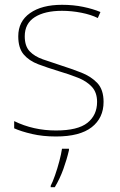

<svg xmlns="http://www.w3.org/2000/svg" viewBox="-20 -558 498 799"><path d="M411 -134Q411 -67 361.5 -28.5Q312 10 213 10Q158 10 113 -0.5Q68 -11 39 -24V-54Q119 -15 213 -15Q304 -15 344 -47Q384 -79 384 -134Q384 -173 362.5 -196.5Q341 -220 304.5 -234.5Q268 -249 224 -262Q178 -276 139.5 -290.5Q101 -305 78.5 -331.5Q56 -358 56 -407Q56 -469 105 -503.5Q154 -538 238 -538Q285 -538 326 -529.5Q367 -521 398 -508L387 -483Q359 -497 318.5 -505Q278 -513 238 -513Q166 -513 124.5 -486.5Q83 -460 83 -407Q83 -366 103.5 -344.5Q124 -323 158.5 -311Q193 -299 233 -286Q277 -272 318 -256Q359 -240 385 -212.5Q411 -185 411 -134ZM267 67Q258 106 243.5 146Q229 186 208 221H191V215Q199 200 209 171.5Q219 143 227 112.5Q235 82 238 61H267Z"/></svg>

Font: Noto Sans Syriac Western Thin
Style: Regular
Weight: 100
Designer: Patrick Giasson and the Monotype Design Team
Foundry: Monotype Imaging Inc.
Version: Version 3.000; ttfautohint (v1.8.4.7-5d5b)